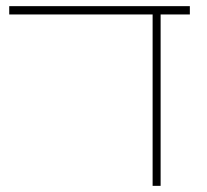

<svg xmlns="http://www.w3.org/2000/svg" viewBox="-20 -604 672 624"><path d="M476 0V-572H502V0ZM10 -557V-584H597V-557Z"/></svg>

Font: Noto Sans Hebrew Thin
Style: Regular
Weight: 250
Designer: Monotype Design Team
Foundry: Monotype Imaging Inc.
Version: Version 2.003